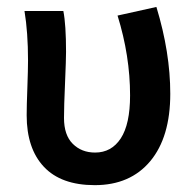

<svg xmlns="http://www.w3.org/2000/svg" viewBox="-20 -523 561 555"><path d="M253.9 12.2Q156.7 12.2 106.9 -40.8Q57.1 -93.8 57.1 -189.9Q57.1 -216.8 59.1 -269.5Q61 -322.3 61 -348.1Q61 -429.2 50.8 -491.2H163.1Q170.9 -452.1 170.9 -373Q170.9 -351.1 168 -283.2Q165 -215.3 165 -182.1Q165 -132.3 190.4 -107.2Q215.8 -82 254.9 -82Q302.2 -82 329.1 -123Q356 -164.1 356 -247.1Q356 -361.3 319.8 -478L432.1 -502.9Q472.2 -371.1 472.2 -252Q472.2 -126.5 414.3 -57.1Q356.4 12.2 253.9 12.2Z"/></svg>

Font: Source Sans 3 Semibold
Style: Regular
Weight: 600
Designer: Paul D. Hunt
Foundry: Adobe
Version: Version 3.052;hotconv 1.1.0;makeotfexe 2.6.0